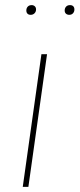

<svg xmlns="http://www.w3.org/2000/svg" viewBox="-20 -731 311 751"><path d="M164 -519 91 0H69L142 -519ZM83 -690Q83 -699 88.5 -705Q94 -711 104 -711Q111 -711 116 -706.5Q121 -702 121 -694Q121 -685 115 -679Q109 -673 100 -673Q92 -673 87.5 -677.5Q83 -682 83 -690ZM233 -690Q233 -699 238.5 -705Q244 -711 254 -711Q262 -711 266.5 -706.5Q271 -702 271 -694Q271 -685 265.5 -679Q260 -673 251 -673Q243 -673 238 -677.5Q233 -682 233 -690Z"/></svg>

Font: Fira Sans Condensed Thin
Style: Italic
Weight: 250
Width: 3
Italic angle: -8°
Designer: Carrois Corporate & Edenspiekermann AG
Foundry: Carrois Corporate GbR & Edenspiekermann AG
Version: Version 4.203